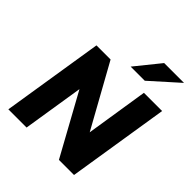

<svg xmlns="http://www.w3.org/2000/svg" viewBox="-248 -1098 1259 1259"><g transform="rotate(45 382.0 -468.5)"><path d="M37 0 149 -705H280L524 -265H520L589 -705H758L646 0H506L270 -429H274L206 0ZM406 -765 545 -937H729L537 -765Z"/></g></svg>

Font: Nunito Sans 7pt SemiCondensed Black
Style: Italic
Weight: 900
Width: 4
Italic angle: -9°
Designer: Vernon Adams
Foundry: Vernon Adams
Version: Version 3.101;gftools[0.9.27]